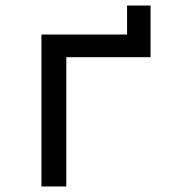

<svg xmlns="http://www.w3.org/2000/svg" viewBox="-20 -675 640 695"><path d="M130 0V-550H440V-655H525V-468H220V0Z"/></svg>

Font: JetBrains Mono NL
Style: Regular
Weight: 400
Monospace: yes
Designer: Philipp Nurullin, Konstantin Bulenkov
Foundry: JetBrains
Version: Version 2.305; ttfautohint (v1.8.4.7-5d5b)